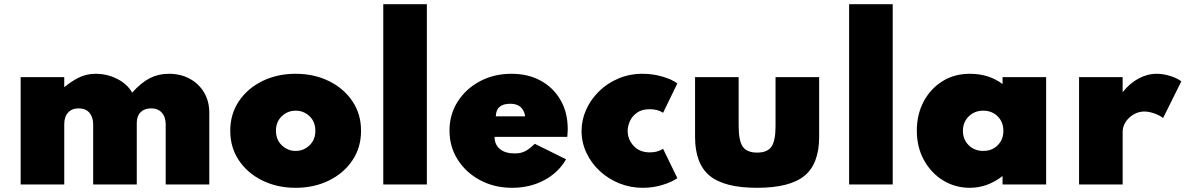

<svg xmlns="http://www.w3.org/2000/svg" viewBox="-20 -880 5656 916"><path d="M78.5 0H286.5V-287Q286.5 -323 304.8 -343Q323 -363 355 -363Q389 -363 406.8 -341.8Q424.5 -320.5 424.5 -286V0H632.5V-294Q632.5 -326.5 650.8 -344.8Q669 -363 701 -363Q733.5 -363 752 -342.5Q770.5 -322 770.5 -286V0H978.5V-342Q978.5 -397 953.5 -439Q928.5 -481 885 -504.5Q841.5 -528 785.5 -528Q735.5 -528 694.2 -506.8Q653 -485.5 610.5 -438Q588 -478.5 540 -503.2Q492 -528 436 -528Q398 -528 364 -513.5Q330 -499 286.5 -464V-512H78.5Z M1390.5 16Q1478.5 16 1549.2 -18.8Q1620 -53.5 1661.2 -114.8Q1702.5 -176 1702.5 -256Q1702.5 -336 1661.2 -397.2Q1620 -458.5 1549.2 -493.2Q1478.5 -528 1390.5 -528Q1302.5 -528 1231.8 -493.2Q1161 -458.5 1119.8 -397.2Q1078.5 -336 1078.5 -256Q1078.5 -176 1119.8 -114.8Q1161 -53.5 1231.8 -18.8Q1302.5 16 1390.5 16ZM1390.5 -160Q1352.5 -160 1324.5 -186.8Q1296.5 -213.5 1296.5 -256Q1296.5 -299 1324.5 -325.5Q1352.5 -352 1390.5 -352Q1429 -352 1456.8 -325.5Q1484.5 -299 1484.5 -256Q1484.5 -213.5 1456.8 -186.8Q1429 -160 1390.5 -160Z M1808.5 0H2016.5V-860H1808.5Z M2424 16Q2508 16 2576.2 -20.2Q2644.5 -56.5 2680.5 -120L2531.5 -194Q2504.5 -168 2484.2 -158Q2464 -148 2436 -148Q2390.5 -148 2365 -169Q2339.5 -190 2339.5 -227H2686.5Q2688 -246.5 2688.2 -252.2Q2688.5 -258 2688.5 -264.5Q2688.5 -343 2654.5 -402.2Q2620.5 -461.5 2560.2 -494.8Q2500 -528 2420 -528Q2336.5 -528 2269.5 -492.2Q2202.5 -456.5 2163.5 -395.2Q2124.5 -334 2124.5 -257Q2124.5 -179.5 2164 -117.8Q2203.5 -56 2271.2 -20Q2339 16 2424 16ZM2345.5 -325Q2346.5 -385 2414.5 -385Q2476 -385 2485.5 -325Z M3046.5 16Q3096 16 3140.8 2.2Q3185.5 -11.5 3211.5 -30L3143.5 -170Q3134 -163.5 3117.2 -158.2Q3100.5 -153 3080.5 -153Q3031.5 -153 3003 -184Q2974.5 -215 2974.5 -256Q2974.5 -278 2985.2 -302Q2996 -326 3019.2 -342.5Q3042.5 -359 3079.5 -359Q3118.5 -359 3143.5 -342L3211.5 -482Q3186.5 -501 3140.5 -514.5Q3094.5 -528 3045.5 -528Q2983 -528 2929.8 -505.2Q2876.5 -482.5 2837.2 -443.8Q2798 -405 2776.2 -356.2Q2754.5 -307.5 2754.5 -255.5Q2754.5 -200 2777.8 -150.8Q2801 -101.5 2841.5 -64Q2882 -26.5 2934.8 -5.2Q2987.5 16 3046.5 16Z M3592 16Q3748.5 16 3818.2 -41.5Q3888 -99 3888 -227V-512H3680V-279Q3680 -208.5 3660.5 -180.2Q3641 -152 3592 -152Q3543.5 -152 3523.8 -180.2Q3504 -208.5 3504 -279V-512H3296V-227Q3296 -99 3365.8 -41.5Q3435.5 16 3592 16Z M4031 0H4239V-860H4031Z M4607 16Q4690.5 16 4763 -40V0H4971V-512H4763V-479Q4698 -528 4607 -528Q4532.5 -528 4475.5 -492Q4418.5 -456 4386.2 -394.8Q4354 -333.5 4354 -257Q4354 -178 4388 -116.2Q4422 -54.5 4479.5 -19.2Q4537 16 4607 16ZM4671 -160Q4629 -160 4601.5 -187.2Q4574 -214.5 4574 -256Q4574 -297.5 4601.8 -324.8Q4629.5 -352 4671 -352Q4712.5 -352 4739.8 -324.8Q4767 -297.5 4767 -256Q4767 -214.5 4740 -187.2Q4713 -160 4671 -160Z M5128 0H5336V-251Q5336 -276.5 5350.5 -298.5Q5365 -320.5 5388.8 -334.2Q5412.5 -348 5439 -348Q5460 -348 5485.2 -339.5Q5510.5 -331 5529 -317L5616 -492Q5594.5 -508 5561.5 -518Q5528.5 -528 5499 -528Q5453.5 -528 5410.8 -504.8Q5368 -481.5 5336 -440V-512H5128Z"/></svg>

Font: Spartan Black
Style: Regular
Weight: 900
Designer: Matt Bailey, Mirko Velimirovic
Foundry: Matt Bailey
Version: Version 1.003; ttfautohint (v1.8.3)